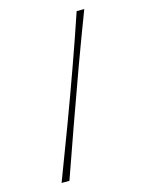

<svg xmlns="http://www.w3.org/2000/svg" viewBox="-117 -812 703 924"><g transform="rotate(-15 234.0 -350.0)"><path d="M73 40Q121 -85 170.5 -217.5Q220 -350 267.5 -482.5Q315 -615 357 -740H395Q347 -615 298.5 -482.5Q250 -350 203 -217.5Q156 -85 112 40Z"/></g></svg>

Font: Ojuju Light
Style: Regular
Weight: 300
Designer: Chisaokwu Joboson, Mirko Velimirovic
Foundry: Udi Foundry
Version: Version 1.000